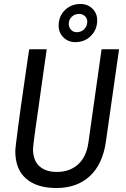

<svg xmlns="http://www.w3.org/2000/svg" viewBox="-20 -934 632 966"><path d="M264 12Q166 12 111.5 -35Q57 -82 57 -173Q57 -183 61 -215.5Q65 -248 71 -294.5Q77 -341 84.5 -394Q92 -447 99.5 -498.5Q107 -550 113 -592.5Q119 -635 123 -660.5Q127 -686 127 -686H215Q215 -686 211.5 -660Q208 -634 201.5 -591Q195 -548 188 -496Q181 -444 173.5 -391.5Q166 -339 159.5 -294Q153 -249 149.5 -219.5Q146 -190 146 -185Q146 -128 177.5 -98.5Q209 -69 266 -69Q331 -69 373 -107Q415 -145 425 -218L491 -686H579L513 -223Q497 -108 432 -48Q367 12 264 12ZM359 -722Q323 -722 299 -746Q275 -770 275 -805Q275 -852 306.5 -883Q338 -914 385 -914Q421 -914 445 -890.5Q469 -867 469 -832Q469 -785 437.5 -753.5Q406 -722 359 -722ZM366 -772Q389 -772 404 -787.5Q419 -803 419 -825Q419 -842 407 -853Q395 -864 378 -864Q356 -864 341 -849.5Q326 -835 326 -814Q326 -796 337.5 -784Q349 -772 366 -772Z"/></svg>

Font: Archivo Narrow
Style: Italic
Weight: 400
Italic angle: -8°
Designer: Hector Gatti
Foundry: Omnibus-Type
Version: Version 3.002